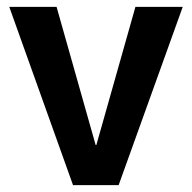

<svg xmlns="http://www.w3.org/2000/svg" viewBox="-20 -540 560 560"><path d="M7 -520H145L259 -117H261L375 -520H513L326 0H193Z"/></svg>

Font: Murecho Thin Medium
Style: Regular
Weight: 500
Version: Version 1.010